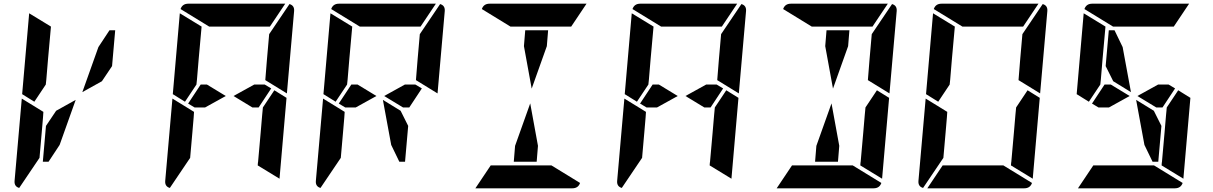

<svg xmlns="http://www.w3.org/2000/svg" viewBox="-20 -1020 6568 1040"><path d="M513 -765 573 -856H604L587 -662L532 -580L426 -521ZM166 -469 100 -510 138 -948 256 -876 240 -698 231 -590 228 -562ZM303 -235 243 -144H212L229 -338L284 -420L390 -479ZM194 -165 84 -2Q56 -10 59 -41L98 -486L155 -451L160 -448L215 -414L213 -384L206 -302Z M1449 -541 1381 -438H1347L1245 -500L1357 -562H1414ZM1466 -531 1532 -490 1494 -52 1376 -124 1377 -138 1378 -144 1392 -302 1400 -396 1404 -438ZM982 -469 916 -510 954 -948 1072 -876 1056 -698 1047 -590 1044 -562ZM1010 -165 900 -2Q872 -10 875 -41L914 -486L971 -451L976 -448L1031 -414L1029 -384L1022 -302ZM1113 -876 958 -971Q968 -1000 1000 -1000H1206H1330H1525L1442 -876H1403H1319H1195ZM1548 -998Q1576 -990 1573 -959L1534 -514L1417 -586L1426 -698L1438 -835ZM1091 -438H1034L999 -459L1067 -562H1101L1203 -500Z M2265 -541 2197 -438H2163L2061 -500L2173 -562H2230ZM1798 -469 1732 -510 1770 -948 1888 -876 1872 -698 1863 -590 1860 -562ZM1826 -165 1716 -2Q1688 -10 1691 -41L1730 -486L1787 -451L1792 -448L1847 -414L1845 -384L1838 -302ZM1929 -876 1774 -971Q1784 -1000 1816 -1000H2022H2146H2341L2258 -876H2219H2135H2011ZM2364 -998Q2392 -990 2389 -959L2350 -514L2233 -586L2242 -698L2254 -835ZM1907 -438H1850L1815 -459L1883 -562H1917L2019 -500ZM2191 -338 2174 -144H2143L2099 -235L2054 -479L2150 -420Z M2818 -770 2825 -856H2949L2942 -770L2860 -540ZM2745 -876 2590 -971Q2600 -1000 2632 -1000H2838H2962H3157L3074 -876H3035H2951H2827ZM2967 -124 3122 -29Q3112 0 3080 0H2874H2750H2555L2638 -124H2677H2761H2885ZM2894 -230 2887 -144H2763L2770 -230L2852 -460Z M3897 -541 3829 -438H3795L3693 -500L3805 -562H3862ZM3914 -531 3980 -490 3942 -52 3824 -124 3825 -138 3826 -144 3840 -302 3848 -396 3852 -438ZM3430 -469 3364 -510 3402 -948 3520 -876 3504 -698 3495 -590 3492 -562ZM3458 -165 3348 -2Q3320 -10 3323 -41L3362 -486L3419 -451L3424 -448L3479 -414L3477 -384L3470 -302ZM3561 -876 3406 -971Q3416 -1000 3448 -1000H3654H3778H3973L3890 -876H3851H3767H3643ZM3996 -998Q4024 -990 4021 -959L3982 -514L3865 -586L3874 -698L3886 -835ZM3539 -438H3482L3447 -459L3515 -562H3549L3651 -500Z M4450 -770 4457 -856H4581L4574 -770L4492 -540ZM4730 -531 4796 -490 4758 -52 4640 -124 4641 -138 4642 -144 4656 -302 4664 -396 4668 -438ZM4377 -876 4222 -971Q4232 -1000 4264 -1000H4470H4594H4789L4706 -876H4667H4583H4459ZM4812 -998Q4840 -990 4837 -959L4798 -514L4681 -586L4690 -698L4702 -835ZM4599 -124 4754 -29Q4744 0 4712 0H4506H4382H4187L4270 -124H4309H4393H4517ZM4526 -230 4519 -144H4395L4402 -230L4484 -460Z M5546 -531 5612 -490 5574 -52 5456 -124 5457 -138 5458 -144 5472 -302 5480 -396 5484 -438ZM5062 -469 4996 -510 5034 -948 5152 -876 5136 -698 5127 -590 5124 -562ZM5090 -165 4980 -2Q4952 -10 4955 -41L4994 -486L5051 -451L5056 -448L5111 -414L5109 -384L5102 -302ZM5193 -876 5038 -971Q5048 -1000 5080 -1000H5286H5410H5605L5522 -876H5483H5399H5275ZM5628 -998Q5656 -990 5653 -959L5614 -514L5497 -586L5506 -698L5518 -835ZM5415 -124 5570 -29Q5560 0 5528 0H5322H5198H5003L5086 -124H5125H5209H5333Z M6345 -541 6277 -438H6243L6141 -500L6253 -562H6310ZM5969 -662 5986 -856H6017L6061 -765L6106 -521L6010 -580ZM6362 -531 6428 -490 6390 -52 6272 -124 6273 -138 6274 -144 6288 -302 6296 -396 6300 -438ZM5878 -469 5812 -510 5850 -948 5968 -876 5952 -698 5943 -590 5940 -562ZM6009 -876 5854 -971Q5864 -1000 5896 -1000H6102H6226H6421L6338 -876H6299H6215H6091ZM6231 -124 6386 -29Q6376 0 6344 0H6138H6014H5819L5902 -124H5941H6025H6149ZM5987 -438H5930L5895 -459L5963 -562H5997L6099 -500ZM6271 -338 6254 -144H6223L6179 -235L6134 -479L6230 -420Z"/></svg>

Font: DSEG14 Modern
Style: Bold Italic
Weight: 700
Italic angle: -5°
Designer: Keshikan(Twitter:@keshinomi_88pro)
Version: Version 0.46